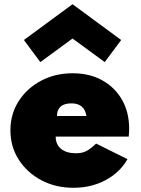

<svg xmlns="http://www.w3.org/2000/svg" viewBox="-20 -876 672 912"><path d="M329 16Q413 16 481.2 -20.2Q549.5 -56.5 585.5 -120L436.5 -194Q409.5 -168 389.2 -158Q369 -148 341 -148Q295.5 -148 270 -169Q244.5 -190 244.5 -227H591.5Q593 -246.5 593.2 -252.2Q593.5 -258 593.5 -264.5Q593.5 -343 559.5 -402.2Q525.5 -461.5 465.2 -494.8Q405 -528 325 -528Q241.5 -528 174.5 -492.2Q107.5 -456.5 68.5 -395.2Q29.5 -334 29.5 -257Q29.5 -179.5 69 -117.8Q108.5 -56 176.2 -20Q244 16 329 16ZM250.5 -325Q251.5 -385 319.5 -385Q381 -385 390.5 -325ZM171.5 -581 324.5 -693 477.5 -581 555.5 -686 324.5 -856 93.5 -686Z"/></svg>

Font: Spartan Black
Style: Regular
Weight: 900
Designer: Matt Bailey, Mirko Velimirovic
Foundry: Matt Bailey
Version: Version 1.003; ttfautohint (v1.8.3)